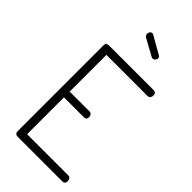

<svg xmlns="http://www.w3.org/2000/svg" viewBox="-292 -1020 1087 1087"><g transform="rotate(45 251.5 -477.0)"><path d="M129 -683V-389H288Q297 -389 303 -382Q309 -375 309 -365Q309 -343 288 -343H129V-48H459Q468 -48 474 -40.5Q480 -33 480 -23Q480 0 459 0H103Q79 0 79 -22V-709Q79 -731 103 -731H459Q480 -731 480 -708Q480 -698 474 -690.5Q468 -683 459 -683ZM318 -856 218 -911Q207 -918 207 -931Q207 -940 212.5 -947Q218 -954 227 -954Q230 -954 234 -952L341 -891Q350 -887 350 -876Q350 -867 343.5 -860Q337 -853 328 -853Q324 -853 318 -856Z"/></g></svg>

Font: Dosis
Style: Light
Weight: 300
Designer: Edgar Tolentino, Pablo Impallari, Igino Marini
Foundry: Edgar Tolentino, Pablo Impallari, Igino Marini
Version: Version 1.007